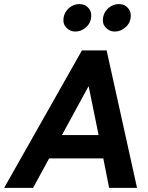

<svg xmlns="http://www.w3.org/2000/svg" viewBox="-59 -902 709 922"><path d="M599 0H465L437 -141.5H177L100 0H-39L334.5 -660H453ZM414.5 -253.5 367 -486.5H365.5L238.5 -253.5ZM302.5 -750.5Q276 -750.5 258.5 -770.5Q245.5 -784 245.5 -804Q245.5 -840 273 -864Q295.5 -882.5 322.5 -882.5Q336 -882.5 348 -877.5Q379 -860 379 -828Q379 -791 352 -769.5Q330.5 -750.5 302.5 -750.5ZM492 -750.5Q465.5 -750.5 448 -770.5Q435 -784 435 -804Q435 -840 462.5 -864Q485 -882.5 512 -882.5Q525.5 -882.5 537.5 -877.5Q568.5 -860 569 -828Q569 -791 541.5 -769.5Q520 -750.5 492 -750.5Z"/></svg>

Font: Lucymar Sans SemiBold
Style: Italic
Weight: 600
Italic angle: -10°
Foundry: The League of Moveable Type (original font) / Main changes by Cristiano Sobral with portions from Mirco Monsees
Version: Version 2.00;August 30, 2020;FontCreator 13.0.0.2681 64-bit